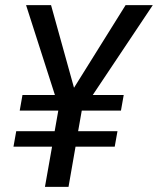

<svg xmlns="http://www.w3.org/2000/svg" viewBox="-20 -731 618 751"><path d="M179.7 -710.9H82L194.8 -359.4H67.9L57.1 -298.3H208L193.8 -217.8H43.5L32.7 -157.2H183.6L155.8 0H248L275.4 -157.2H428.7L439.5 -217.8H285.6L299.8 -298.3H453.1L463.9 -359.4H342.8L577.6 -710.9H471.2L269.5 -387.7Z"/></svg>

Font: Roboto
Style: Italic
Weight: 400
Italic angle: -12°
Designer: Google
Version: Version 2.137; 2017